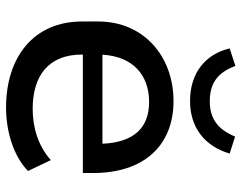

<svg xmlns="http://www.w3.org/2000/svg" viewBox="-102 -692 806 641"><g transform="rotate(90 300.5 -372.0)"><path d="M339.8 10.3C420.9 10.3 502.9 -15.6 551.3 -63L515.1 -139.2C467.3 -96.7 405.8 -78.6 344.2 -78.6C233.4 -78.6 162.6 -131.3 162.6 -243.7V-246.1H558.1V-281.2C558.1 -448.2 467.8 -548.8 317.9 -548.8C169.4 -548.8 52.2 -450.2 52.2 -296.9V-243.7C52.2 -81.1 171.9 10.3 339.8 10.3ZM317.9 -604C405.3 -604 468.3 -651.9 493.2 -736.3L436.5 -754.4C413.1 -698.2 378.4 -669.9 318.4 -669.9C258.3 -669.9 222.2 -696.3 200.7 -755.4L142.1 -736.3C161.1 -656.7 222.2 -604 317.9 -604ZM320.8 -467.3C407.2 -467.3 455.6 -416.5 460.4 -311.5H163.1C168.9 -413.1 231 -467.3 320.8 -467.3Z"/></g></svg>

Font: Winston Medium
Style: Regular
Weight: 500
Designer: Vernon Adams, Kim Jin-seong, David Berlow, Cristiano Sobral
Foundry: The Winston Project Authors
Version: Version 3.004